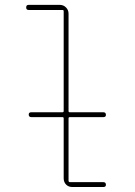

<svg xmlns="http://www.w3.org/2000/svg" viewBox="-20 -750 540 770"><path d="M94.7 -710Q85 -710 85 -720.2Q85 -730.5 94.7 -730.5H219.7Q234.4 -730.5 244.6 -720.2Q254.9 -710 254.9 -695.3V-304.7Q254.9 -299.8 259.8 -299.8H394.5Q404.3 -299.8 404.8 -290Q405.3 -280.3 394.5 -280.3H259.8Q254.9 -280.3 254.9 -275.4V-25.4Q254.9 -20.5 259.8 -19.5H394.5Q404.3 -19.5 404.8 -9.8Q405.3 0 394.5 0H269.5Q254.9 0 245.1 -9.8Q235.4 -19.5 235.4 -35.2V-275.4Q235.4 -280.3 230.5 -280.3H105.5Q95.7 -280.3 95.2 -290Q94.7 -299.8 105.5 -299.8H230.5Q235.4 -299.8 235.4 -304.7V-705.1Q235.4 -710 230.5 -710Z"/></svg>

Font: Rounded Mgen+ 1mn thin
Style: Regular
Weight: 100
Designer: [Source Han Sans]
Ryoko NISHIZUKA  (kana & ideographs); Paul D. Hunt (Latin, Greek & Cyrillic); Wenlong ZHANG  (bopomofo
Version: Version 1.059.20150602